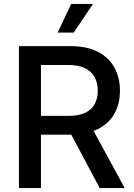

<svg xmlns="http://www.w3.org/2000/svg" viewBox="-20 -964 686 984"><path d="M77.1 0V-727.5H341.8Q424.8 -727.5 481.2 -698.7Q537.6 -669.9 566.2 -618.4Q594.7 -566.9 594.7 -499Q594.7 -430.7 565.7 -380.1Q536.6 -329.6 479.7 -301.8Q422.9 -273.9 339.8 -273.9H142.1V-370.1H331.1Q382.8 -370.1 415.8 -385.5Q448.7 -400.9 464.8 -429.7Q481 -458.5 481 -499Q481 -539.6 464.8 -569.1Q448.7 -598.6 415.5 -614.7Q382.3 -630.9 330.1 -630.9H189.9V0ZM491.2 0 315.9 -328.6H440.4L619.1 0ZM275.4 -796.9 344.7 -943.8H456.5L357.9 -796.9Z"/></svg>

Font: V-Inter
Style: Medium-500
Weight: 500
Designer: Rasmus Andersson
Foundry: rsms
Version: Version 4.000;git-4146feb